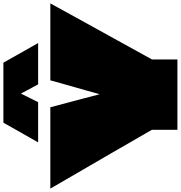

<svg xmlns="http://www.w3.org/2000/svg" viewBox="11 -1080 1067 1133"><g transform="rotate(-90 544.5 -513.5)"><path d="M637 -750H1091Q1036 -650 981 -550Q926 -450 870.5 -350Q815 -250 760 -150Q760 -150 760 -150Q760 -150 760 -150V0H345V-151Q345 -151 345 -151Q345 -151 345 -151Q310 -211 275.5 -271Q241 -331 206.5 -391Q172 -451 137 -510.5Q102 -570 67.5 -630Q33 -690 -2 -750H478Q491 -702 503.5 -654Q516 -606 529 -558Q542 -510 554 -462Q554 -462 554.5 -461.5Q555 -461 555 -461Q555 -461 555.5 -461.5Q556 -462 556 -462Q566 -498 576 -534Q586 -570 596.5 -606Q607 -642 617 -678Q627 -714 637 -750ZM271 -822 387 -1027H741L857 -822H613L551 -938H566L508 -822Z"/></g></svg>

Font: Climate Crisis
Style: Regular
Weight: 400
Version: Version 1.003